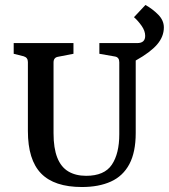

<svg xmlns="http://www.w3.org/2000/svg" viewBox="-20 -743 678 771"><path d="M35 -527V-570H275V-527L213 -515Q195 -512 195 -492V-208Q195 -148 210 -110Q225 -72 254.5 -54.5Q284 -37 326 -37Q399 -37 429 -81.5Q459 -126 459 -204V-493Q459 -513 442 -516L379 -527V-570H531Q563 -570 563 -599Q563 -619 548.5 -639.5Q534 -660 518 -674L564 -723Q593 -707 615.5 -684Q638 -661 638 -633Q638 -596 611 -564.5Q584 -533 525 -500V-209Q525 -132 499.5 -84Q474 -36 425.5 -14Q377 8 309 8Q198 8 145 -46.5Q92 -101 92 -217V-494Q92 -512 75 -517Z"/></svg>

Font: Rasa Medium
Style: Regular
Weight: 500
Designer: Anna Giedrys (Yrsa+Rasa design), David Brezina (Yrsa art-direction, Rasa art-direction, design)
Foundry: Rosetta Type Foundry
Version: Version 2.004